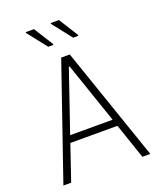

<svg xmlns="http://www.w3.org/2000/svg" viewBox="-161 -992 910 1092"><g transform="rotate(-20 294.5 -446.5)"><path d="M31 0 268 -688H320L557 0H509L436 -214H151L78 0ZM165 -256H422L296 -624H291ZM402 -771H371L279 -888V-893H329L402 -777ZM251 -771H220L128 -888V-893H178L251 -777Z"/></g></svg>

Font: Saira SemiCondensed ExtraLight
Style: Regular
Weight: 250
Width: 4
Designer: Hector Gatti with collaboration of the Omnibus-Type team
Foundry: Omnibus-Type
Version: Version 1.101